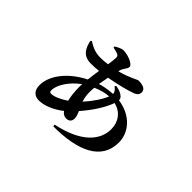

<svg xmlns="http://www.w3.org/2000/svg" viewBox="-117 -886 1234 1234"><g transform="rotate(45 500.0 -269.5)"><path d="M453 -259C453 -272 454 -285 455 -299C494 -316 528 -325 562 -327C546 -285 505 -226 465 -182C458 -203 453 -228 453 -259ZM286 -75C275 -75 271 -81 271 -93C271 -139 314 -211 384 -260C383 -250 383 -240 383 -231C383 -193 387 -154 395 -121C357 -95 315 -75 286 -75ZM540 -398C559 -385 568 -371 569 -356C531 -354 495 -348 459 -337C463 -359 467 -383 472 -407C551 -421 623 -440 660 -454C681 -462 692 -474 692 -494C692 -520 668 -533 623 -533C615 -533 568 -503 490 -483L492 -493C499 -521 521 -533 521 -555C521 -576 462 -602 418 -602C400 -602 375 -588 359 -578L360 -569C375 -566 392 -562 402 -558C415 -552 418 -548 418 -534C418 -518 415 -495 411 -468C390 -465 367 -463 344 -463C301 -463 269 -477 232 -500L224 -494C237 -434 262 -393 329 -393C352 -393 376 -394 400 -397C396 -367 391 -337 388 -307C280 -253 194 -159 194 -61C194 -13 221 11 260 11C308 11 367 -12 423 -56C434 -40 449 -31 466 -31C489 -31 506 -43 506 -69C506 -88 499 -105 491 -123C545 -184 595 -259 617 -322C682 -306 721 -255 721 -187C721 -90 645 7 442 49L445 63C666 63 816 -1 816 -162C816 -256 742 -338 624 -354C625 -362 622 -370 615 -378C599 -394 577 -402 547 -407Z"/></g></svg>

Font: Noto Serif CJK JP
Style: Bold
Weight: 700
Designer: Ryoko NISHIZUKA 西塚涼子 (kana & ideographs); Frank Grießhammer (Latin, Greek & Cyrillic); Wenlong ZHANG 张文龙 (bopomofo); San
Foundry: Adobe Systems Incorporated
Version: Version 1.000;PS 1;hotconv 16.6.53;makeotf.lib2.5.65590